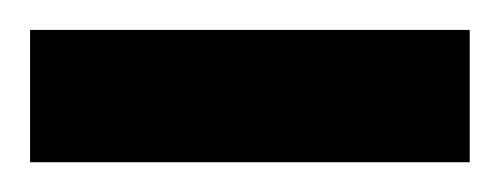

<svg xmlns="http://www.w3.org/2000/svg" viewBox="-30 -109 335 129"><path d="M-9.8 -88.9H285.6V0H-9.8Z"/></svg>

Font: Vazirmatn UI NL
Style: Regular
Weight: 400
Designer: Saber Rastikerdar
Foundry: Saber Rastikerdar
Version: Version 33.003